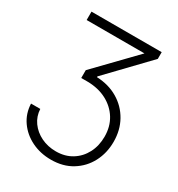

<svg xmlns="http://www.w3.org/2000/svg" viewBox="-215 -863 1115 1206"><g transform="rotate(30 343.0 -260.5)"><path d="M52.6 -37.3H119.7Q122.2 15.3 151.8 56.5Q181.5 97.7 229.9 121.3Q278.4 144.9 337 144.9Q403.1 144.9 452.4 114.3Q501.8 83.8 529.3 31.1Q556.8 -21.7 556.8 -88.4Q556.8 -160.5 523.1 -215.4Q489.3 -270.2 429.7 -301.7Q370 -333.1 292.3 -334.2H245.4V-391L512.1 -666.5H92.7V-727.3H601.9V-678.6L328.5 -393.8V-388.1Q415.1 -384.6 481.4 -345.2Q547.6 -305.8 584.9 -239.3Q622.2 -172.9 622.2 -88.4Q622.2 -7.1 587.2 59.7Q552.2 126.4 487.9 166Q423.7 205.6 336.3 205.6Q258.9 205.6 195.5 174.4Q132.1 143.1 93.8 88.2Q55.4 33.4 52.6 -37.3Z"/></g></svg>

Font: Inter UI Light
Style: Regular
Weight: 300
Designer: Rasmus Andersson
Foundry: rsms
Version: 3.2;8d6f07862